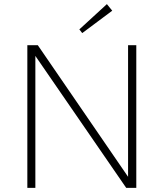

<svg xmlns="http://www.w3.org/2000/svg" viewBox="-20 -914 795 934"><path d="M380 -753 366 -771 500 -894 526 -862ZM113 0V-694H164L603 -54V-694H643V0H594L152 -642V0Z"/></svg>

Font: Cantarell Light
Style: Regular
Weight: 300
Designer: Dave Crossland, Nikolaus Waxweiler, Florian Fecher, Jacques Le Bailly, Eben Sorkin, Alexei Vanyashin, Alexios Zavras, Em
Version: Version 0.303